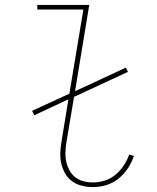

<svg xmlns="http://www.w3.org/2000/svg" viewBox="-20 -755 640 783"><path d="M359 8Q336 8 314 2.5Q292 -3 274.5 -15.5Q257 -28 246 -47Q235 -66 230 -87.5Q225 -109 226 -132.5Q227 -156 231 -179L259 -350L120 -285L111 -303L263 -373L320 -716H132V-735H344L286 -383L493 -479L502 -462L282 -360L251 -176Q248 -156 247 -135.5Q246 -115 250 -96.5Q254 -78 263 -61Q272 -44 286.5 -32.5Q301 -21 320 -16Q339 -11 359 -11Q383 -11 407 -18.5Q431 -26 451 -42.5Q471 -59 485 -80.5Q499 -102 507 -125L526 -119Q517 -92 501 -68Q485 -44 462.5 -26Q440 -8 413 0Q386 8 359 8Z"/></svg>

Font: Iosevka Curly Thin Extended
Style: Italic
Weight: 100
Width: 7
Italic angle: -9°
Monospace: yes
Designer: Belleve Invis
Foundry: Belleve Invis
Version: Version 11.1.0; ttfautohint (v1.8.3)